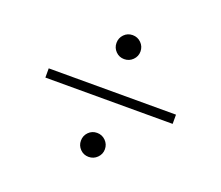

<svg xmlns="http://www.w3.org/2000/svg" viewBox="-120 -905 1239 1076"><g transform="rotate(20 500.0 -367.0)"><path d="M121 -339V-394H880V-339ZM500 -587Q470 -587 449.5 -608Q429 -629 429 -658Q429 -688 449.5 -709Q470 -730 500 -730Q530 -730 551 -709Q572 -688 572 -658Q572 -629 551 -608Q530 -587 500 -587ZM500 -4Q470 -4 449.5 -25Q429 -46 429 -75Q429 -105 449.5 -126Q470 -147 500 -147Q530 -147 551 -126Q572 -105 572 -75Q572 -46 551 -25Q530 -4 500 -4Z"/></g></svg>

Font: Zen Antique Soft
Style: Regular
Weight: 400
Designer: Yoshimichi Ohira
Foundry: Positype
Version: Version 1.001